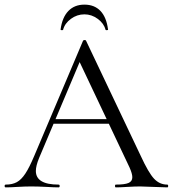

<svg xmlns="http://www.w3.org/2000/svg" viewBox="-24 -810 747 830"><path d="M204 -295H469L476 -275H194ZM699 0Q680 0 640 -2Q600 -4 582 -4Q560 -4 526 -2Q494 0 477 0Q473 0 473 -6Q473 -12 477 -12Q515 -12 531.5 -19Q548 -26 548 -44Q548 -59 536 -86L314 -555L339 -586L145 -127Q131 -93 131 -71Q131 -12 229 -12Q234 -12 234 -6Q234 0 229 0Q211 0 177 -2Q139 -4 111 -4Q85 -4 51 -2Q21 0 1 0Q-4 0 -4 -6Q-4 -12 1 -12Q29 -12 48.5 -22.5Q68 -33 85.5 -59.5Q103 -86 124 -136L335 -634Q337 -637 342 -637Q347 -637 348 -634L584 -137Q618 -63 642 -37.5Q666 -12 699 -12Q703 -12 703 -6Q703 0 699 0ZM238 -683Q245 -735 271.5 -762.5Q298 -790 341 -790Q384 -790 410 -763Q436 -736 443 -683Q444 -680 438.5 -679.5Q433 -679 432 -682Q425 -709 398.5 -728.5Q372 -748 341 -748Q309 -748 282.5 -728.5Q256 -709 249 -682Q248 -679 242.5 -679.5Q237 -680 238 -683Z"/></svg>

Font: Cormorant Infant
Style: Regular
Weight: 400
Designer: Christian Thalmann (Catharsis Fonts)
Foundry: Catharsis Fonts
Version: Version 4.000